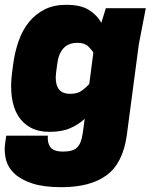

<svg xmlns="http://www.w3.org/2000/svg" viewBox="-40 -564 645 798"><path d="M312 -70Q286 -46 251.5 -31Q217 -16 165 -16Q119 -16 86.5 -34Q54 -52 34.5 -84Q15 -116 9 -161.5Q3 -207 10 -261L15 -299Q22 -350 38 -395Q54 -440 81 -473Q108 -506 146 -525Q184 -544 235 -544Q295 -544 329 -523Q363 -502 381 -469L400 -530H566L537 -380L487 -2Q471 114 403.5 164Q336 214 215 214Q142 214 94.5 198.5Q47 183 20 157.5Q-7 132 -15.5 98Q-24 64 -18 27L-14 0H159Q156 28 169 47Q182 66 223 66Q263 66 280.5 49Q298 32 304 -11ZM348 -345Q342 -356 327 -371Q312 -386 282 -386Q244 -386 223.5 -363Q203 -340 198 -299L193 -261Q188 -222 201.5 -198Q215 -174 253 -174Q283 -174 302.5 -189Q322 -204 331 -215Z"/></svg>

Font: Tanohe Sans Black
Style: Italic
Weight: 900
Designer: Village Type and Design LLC & Cristiano Sobral
Foundry: Cooper Hewitt Smithsonian Design Museum
Version: Version 1.00;January 12, 2020;FontCreator 12.0.0.2547 64-bit